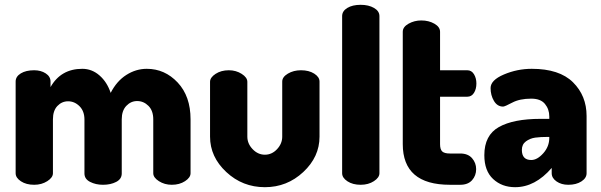

<svg xmlns="http://www.w3.org/2000/svg" viewBox="-20 -768 2499 798"><path d="M331 -47V-271Q331 -306 310.5 -326.5Q290 -347 263 -347Q237 -347 218.5 -327.5Q200 -308 200 -272V-48Q200 -30 176.5 -15Q153 0 122 0Q89 0 67 -14.5Q45 -29 45 -48V-429Q45 -450 66.5 -463Q88 -476 122 -476Q150 -476 170 -463Q190 -450 190 -429V-406Q233 -482 322 -482Q362 -482 393.5 -454.5Q425 -427 440 -382Q465 -431 505 -456.5Q545 -482 590 -482Q665 -482 718.5 -425Q772 -368 772 -272V-48Q772 -30 749 -15Q726 0 694 0Q664 0 640.5 -15Q617 -30 617 -48V-272Q617 -308 597 -328Q577 -348 550 -348Q524 -348 505 -328Q486 -308 486 -272V-47Q486 -24 463 -12Q440 0 408 0Q378 0 354.5 -12Q331 -24 331 -47Z M1081 10Q988 10 920.5 -53Q853 -116 853 -200V-428Q853 -446 876 -461Q899 -476 931 -476Q961 -476 984.5 -461Q1008 -446 1008 -428V-200Q1008 -171 1030 -148Q1052 -125 1081 -125Q1110 -125 1131.5 -148Q1153 -171 1153 -200V-429Q1153 -448 1176.5 -462Q1200 -476 1231 -476Q1264 -476 1286 -462Q1308 -448 1308 -429V-200Q1308 -116 1240.5 -53Q1173 10 1081 10Z M1479 -748Q1512 -748 1534.5 -735Q1557 -722 1557 -701V-48Q1557 -30 1534 -15Q1511 0 1479 0Q1446 0 1424 -14.5Q1402 -29 1402 -48V-701Q1402 -722 1423.5 -735Q1445 -748 1479 -748Z M1809 -366V-169Q1809 -147 1818 -138.5Q1827 -130 1850 -130H1893Q1925 -130 1942 -110.5Q1959 -91 1959 -65Q1959 -38 1942 -19Q1925 0 1893 0H1850Q1654 0 1654 -169V-636Q1654 -656 1678 -669.5Q1702 -683 1731 -683Q1762 -683 1785.5 -669.5Q1809 -656 1809 -636V-476H1922Q1940 -476 1950 -459.5Q1960 -443 1960 -421Q1960 -398 1950 -382Q1940 -366 1922 -366Z M2190 -482Q2305 -482 2361.5 -426Q2418 -370 2418 -286V-48Q2418 -28 2396.5 -14Q2375 0 2342 0Q2313 0 2293 -14Q2273 -28 2273 -48V-70Q2204 10 2121 10Q2066 10 2029.5 -24Q1993 -58 1993 -123Q1993 -206 2053.5 -240Q2114 -274 2227 -274H2263V-284Q2263 -314 2245 -336Q2227 -358 2188 -358Q2140 -358 2109 -341.5Q2078 -325 2071 -325Q2047 -325 2033 -348.5Q2019 -372 2019 -402Q2019 -435 2074.5 -458.5Q2130 -482 2190 -482ZM2263 -195V-199H2259Q2226 -199 2204.5 -196Q2183 -193 2166 -180.5Q2149 -168 2149 -145Q2149 -103 2188 -103Q2213 -103 2238 -131Q2263 -159 2263 -195Z"/></svg>

Font: Dosis
Style: ExtraBold
Weight: 800
Designer: EdgarTolentino, PabloImpallari, IginoMarini
Foundry: EdgarTolentino, PabloImpallari, IginoMarini
Version: Version 1.007